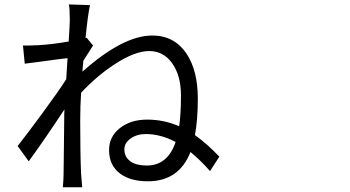

<svg xmlns="http://www.w3.org/2000/svg" viewBox="-20 -792 1540 845"><path d="M256.8 32.2Q259.8 -8.8 259.8 -25.4Q259.8 -52.7 260.7 -97.7Q261.7 -197.3 262.7 -273.4Q262.7 -277.3 262.7 -288.1Q263.7 -302.7 263.7 -310.5Q178.7 -181.6 106.4 -82L57.6 -149.4Q101.6 -205.1 166 -293Q237.3 -389.6 271.5 -443.4Q275.4 -505.9 277.3 -536.1Q248 -533.2 157.2 -520.5Q109.4 -514.6 88.9 -511.7L81.1 -591.8Q100.6 -590.8 138.7 -592.8Q142.6 -592.8 144.5 -592.8Q211.9 -596.7 282.2 -609.4Q287.1 -684.6 287.1 -700.2Q287.1 -703.1 287.1 -710Q287.1 -752 283.2 -772.5L376 -769.5Q366.2 -724.6 356.4 -624L361.3 -626L389.6 -591.8Q376 -571.3 346.7 -524.4Q346.7 -516.6 344.7 -502Q343.8 -485.4 342.8 -476.6Q521.5 -635.7 650.4 -635.7Q746.1 -635.7 799.8 -557.6Q850.6 -482.4 850.6 -358.4Q850.6 -264.6 837.9 -197.3Q890.6 -160.2 945.3 -102.5L904.3 -39.1Q863.3 -85.9 818.4 -123Q767.6 5.9 630.9 5.9Q555.7 5.9 510.7 -26.4Q460 -62.5 460 -131.8Q460 -190.4 507.3 -228Q554.7 -265.6 627.9 -265.6Q702.1 -265.6 768.6 -236.3Q776.4 -291 776.4 -372.1Q776.4 -460.9 736.3 -515.6Q698.2 -567.4 636.7 -567.4Q574.2 -567.4 485.4 -509.8Q407.2 -459 336.9 -383.8Q333 -325.2 333 -259.8Q333 -113.3 336.9 -26.4Q338.9 4.9 341.8 32.2ZM626 -63.5Q717.8 -63.5 752.9 -167Q687.5 -202.1 621.1 -202.1Q583 -202.1 555.2 -182.6Q527.3 -163.1 527.3 -134.8Q527.3 -99.6 556.6 -80.1Q582 -63.5 626 -63.5Z"/></svg>

Font: Bpmf GenYo Gothic R
Style: R
Weight: 400
Foundry: But Ko
Version: Version 1.320